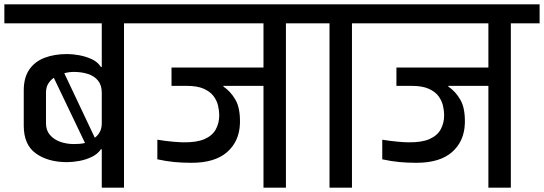

<svg xmlns="http://www.w3.org/2000/svg" viewBox="-37 -861 2496 881"><path d="M532 0H430V-176H426Q411 -154 384 -141Q357 -128 326.5 -122.5Q296 -117 271 -117Q183 -117 127.5 -157Q72 -197 72 -284V-446Q72 -505 97.5 -542Q123 -579 168 -596Q213 -613 271 -613Q296 -613 326.5 -607.5Q357 -602 384 -589.5Q411 -577 426 -554H430V-754H-17V-841H663V-754H532ZM174 -296Q174 -263 192 -242Q210 -221 239 -210.5Q268 -200 302 -200Q315 -200 328 -201Q341 -202 353 -205L210 -504Q194 -493 184 -476.5Q174 -460 174 -435ZM398 -229Q413 -240 421.5 -256.5Q430 -273 430 -296V-435Q430 -470 413 -491Q396 -512 367 -521.5Q338 -531 302 -531Q291 -531 279.5 -529.5Q268 -528 258 -525Z M1064 -294Q1061 -212 1005 -163Q949 -114 842 -114Q800 -114 763 -117.5Q726 -121 685 -130V-220Q721 -214 754.5 -211Q788 -208 804 -208Q866 -207 902 -223Q938 -239 953.5 -268Q969 -297 969 -332Q969 -353 963.5 -376.5Q958 -400 942.5 -420.5Q927 -441 897.5 -454Q868 -467 820 -467H750V-551H1172V-754H611V-841H1407V-754H1275V0H1172V-467H988V-464Q1021 -442 1043.5 -403Q1066 -364 1064 -294Z M1338 -754V-841H1715V-754H1578V0H1475V-754Z M2096 -294Q2093 -212 2037 -163Q1981 -114 1874 -114Q1832 -114 1795 -117.5Q1758 -121 1717 -130V-220Q1753 -214 1786.5 -211Q1820 -208 1836 -208Q1898 -207 1934 -223Q1970 -239 1985.5 -268Q2001 -297 2001 -332Q2001 -353 1995.5 -376.5Q1990 -400 1974.5 -420.5Q1959 -441 1929.5 -454Q1900 -467 1852 -467H1782V-551H2204V-754H1643V-841H2439V-754H2307V0H2204V-467H2020V-464Q2053 -442 2075.5 -403Q2098 -364 2096 -294Z"/></svg>

Font: Matangi SemiBold
Style: Regular
Weight: 600
Designer: Prashant Pant
Foundry: The Graphic Ant
Version: Version 3.002